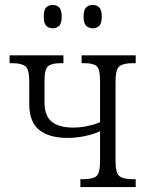

<svg xmlns="http://www.w3.org/2000/svg" viewBox="-20 -761 607 781"><path d="M357 -646Q341 -646 330.5 -656Q320 -666 320 -693Q320 -721 330.5 -731Q341 -741 357 -741Q373 -741 383.5 -731Q394 -721 394 -693Q394 -666 383.5 -656Q373 -646 357 -646ZM194 -646Q178 -646 168 -656Q158 -666 158 -693Q158 -721 168 -731Q178 -741 194 -741Q210 -741 220.5 -731Q231 -721 231 -693Q231 -666 220.5 -656Q210 -646 194 -646ZM307 0V-32H319Q355 -32 371 -43.5Q387 -55 387 -105V-227Q358 -214 323 -207Q288 -200 255 -200Q180 -200 139.5 -232.5Q99 -265 99 -338V-430Q99 -480 82.5 -492Q66 -504 30 -504H19V-536H238V-504H227Q192 -504 176.5 -492.5Q161 -481 161 -431V-345Q161 -290 190.5 -266Q220 -242 278 -242Q305 -242 334.5 -248Q364 -254 387 -264V-431Q387 -481 372.5 -492.5Q358 -504 324 -504H312V-536H532V-504H520Q483 -504 466.5 -492Q450 -480 450 -430V-106Q450 -56 466.5 -44Q483 -32 520 -32H532V0Z"/></svg>

Font: Noto Serif SemiCondensed Light
Style: Regular
Weight: 300
Width: 4
Designer: Monotype Design Team
Foundry: Monotype Imaging Inc.
Version: Version 2.013